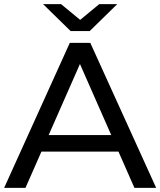

<svg xmlns="http://www.w3.org/2000/svg" viewBox="-21 -907 774 927"><path d="M412 -757H320L187 -887H274L366 -811L458 -887H545ZM628 0 551 -175H179L102 0H-1L316 -700H415L733 0ZM214 -255H516L365 -598Z"/></svg>

Font: Montserrat
Style: Regular
Weight: 500
Designer: Julieta Ulanovsky
Foundry: Julieta Ulanovsky
Version: Version 7.200;PS 007.200;hotconv 1.0.88;makeotf.lib2.5.64775